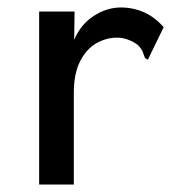

<svg xmlns="http://www.w3.org/2000/svg" viewBox="-20 -494 490 515"><path d="M85 -463H180L179 -387Q196 -428 231 -451Q266 -474 305 -474Q374 -473 419 -421L381 -343L377 -334L369 -338Q366 -346 363 -354.5Q360 -363 349 -374Q322 -393 294 -393Q265 -393 238.5 -378Q212 -363 195 -330Q178 -297 178 -244V1H85Z"/></svg>

Font: Inconsolata SemiCondensed SemiBold
Style: Regular
Weight: 600
Width: 4
Monospace: yes
Designer: Raph Levien, Cyreal, Brenton Simpson
Foundry: Raph Levien, Cyreal, Google
Version: Version 3.001; ttfautohint (v1.8.2.53-6de2)